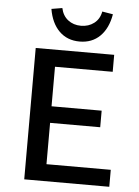

<svg xmlns="http://www.w3.org/2000/svg" viewBox="-58 -913 696 958"><g transform="rotate(5 289.5 -434.0)"><path d="M526 0H100V-658H493V-573H204V-85H526ZM134 -292V-375H455V-292ZM315 -709Q253 -709 213 -748.5Q173 -788 161 -859L215 -868Q223 -830 250 -809Q277 -788 315 -788Q353 -788 380.5 -809Q408 -830 415 -868L469 -859Q457 -788 417 -748.5Q377 -709 315 -709Z"/></g></svg>

Font: Ysabeau SemiBold
Style: Regular
Weight: 600
Designer: Christian Thalmann (Catharsis Fonts)
Version: Version 2.000;gftools[0.9.27.dev2+g8671c4b]